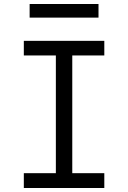

<svg xmlns="http://www.w3.org/2000/svg" viewBox="-20 -939 640 959"><path d="M99 0V-74H259V-662H99V-735H501V-662H341V-74H501V0ZM472 -851H128V-919H472Z"/></svg>

Font: Iosevka SS04 Extended
Style: Regular
Weight: 400
Width: 7
Monospace: yes
Designer: Belleve Invis
Foundry: Belleve Invis
Version: Version 19.0.0; ttfautohint (v1.8.4)